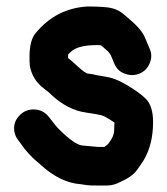

<svg xmlns="http://www.w3.org/2000/svg" viewBox="-20 -521 515 592"><path d="M238 -72C223 -72 203 -84 176 -109C164 -120 156 -128 150 -136L131 -160C121 -173 108 -181 92 -183C76 -185 61 -182 48 -172C35 -162 26 -149 24 -133C22 -117 26 -102 36 -89L42 -81C58 -57 78 -35 103 -15C144 23 186 44 229 47L249 50C257 51 268 51 282 51H310C324 51 338 47 351 40C376 29 392 17 401 5C410 -7 417 -18 423 -27C442 -59 452 -98 452 -145C452 -178 444 -202 430 -216C416 -230 396 -244 371 -259C346 -274 324 -282 303 -285C282 -288 270 -291 266 -292C262 -293 257 -293 251 -294C245 -295 235 -302 220 -316C205 -330 195 -338 190 -342V-353L197 -360C212 -375 239 -382 280 -382C286 -382 291 -382 293 -380C295 -378 300 -374 307 -368C314 -362 319 -356 322 -350L332 -326C338 -311 348 -300 364 -294C380 -288 395 -288 410 -294C425 -300 436 -312 442 -327C448 -342 448 -357 441 -372L427 -405C420 -422 404 -441 379 -462C373 -467 367 -472 359 -479C351 -486 341 -491 328 -495C315 -499 289 -501 249 -501C184 -497 131 -469 90 -419C77 -404 71 -379 71 -345C71 -336 71 -327 72 -318C77 -289 92 -265 118 -246C127 -239 135 -233 139 -228C173 -197 208 -179 245 -174C266 -171 282 -168 291 -166C300 -164 314 -156 333 -143C333 -137 332 -129 332 -120C332 -111 329 -101 323 -91C317 -81 313 -76 310 -74C307 -72 305 -70 302 -68H282Z"/></svg>

Font: AppleStorm
Style: Xbd
Weight: 800
Foundry: Cannot Into Space Fonts
Version: Version 1.01